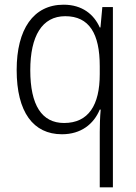

<svg xmlns="http://www.w3.org/2000/svg" viewBox="-20 -613 581 818"><path d="M405 -51V185H461V-583H416L408 -496H405C380 -552 330 -593 251 -593C122 -593 51 -488 51 -315C51 -135 122 -41 244 -41C325 -41 379 -84 405 -146H409C406 -116 405 -75 405 -51ZM253 -89C158 -89 109 -165 109 -314C109 -459 159 -544 258 -544C360 -544 405 -470 405 -331V-297C405 -165 357 -89 253 -89Z"/></svg>

Font: Noto Sans Tamil UI SemiCondensed Light
Style: Regular
Weight: 300
Width: 4
Designer: Jelle Bosma - Monotype Design Team
Foundry: Monotype Imaging Inc.
Version: Version 2.004